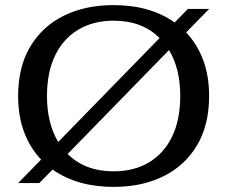

<svg xmlns="http://www.w3.org/2000/svg" viewBox="-20 -717 890 752"><path d="M51 0 141 -92Q98 -137 74.5 -199.5Q51 -262 51 -341Q51 -455 98.5 -534.5Q146 -614 230 -655.5Q314 -697 425 -697Q568 -697 664 -629L716 -682H799L709 -590Q752 -545 775.5 -482.5Q799 -420 799 -341Q799 -227 751.5 -147.5Q704 -68 620 -26.5Q536 15 425 15Q282 15 186 -53L134 0ZM164 -341Q164 -234 208 -161L605 -568Q537 -636 425 -636Q346 -636 287 -601Q228 -566 196 -500Q164 -434 164 -341ZM425 -46Q505 -46 563.5 -81Q622 -116 654 -182Q686 -248 686 -341Q686 -448 642 -521L245 -114Q313 -46 425 -46Z"/></svg>

Font: Montagu Slab 16pt
Style: Regular
Weight: 400
Designer: Florian Karsten
Foundry: Florian Karsten
Version: Version 1.000; ttfautohint (v1.8.3)